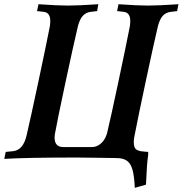

<svg xmlns="http://www.w3.org/2000/svg" viewBox="-36 -754 868 913"><path d="M519 -2.4Q495.1 -2.4 433.6 -3.7Q372.1 -4.9 327.1 -4.9Q88.9 -4.9 -15.6 1.5L-8.8 -31.7L27.3 -35.2Q74.2 -41 90.3 -109.4Q108.9 -189 147 -367.9Q185.1 -546.9 200.7 -627.4Q203.1 -640.6 203.1 -653.8Q203.1 -694.3 171.9 -697.8L140.1 -701.2L147 -733.9Q240.2 -727.5 286.1 -727.5Q336.4 -727.5 431.6 -733.9L425.8 -701.2L396 -697.8Q371.6 -694.8 356.4 -677.2Q341.3 -659.7 333 -623Q312.5 -536.1 274.4 -357.9Q236.3 -179.7 225.1 -116.7Q223.6 -108.4 223.6 -99.6Q223.6 -54.7 265.1 -54.7H401.9Q424.8 -54.7 444.6 -72.3Q464.4 -89.8 473.1 -120.6Q489.3 -187.5 527.1 -365.5Q564.9 -543.5 581.1 -627.4Q583.5 -640.6 583.5 -653.8Q583.5 -694.3 552.2 -697.8L521 -701.2L527.3 -733.9Q620.6 -727.5 667 -727.5Q716.3 -727.5 812.5 -733.9L806.2 -701.2L776.9 -697.8Q751.5 -694.8 736.6 -677.2Q721.7 -659.7 713.4 -623Q695.3 -546.4 657.2 -367.9Q619.1 -189.5 603 -105Q600.1 -91.3 600.1 -78.1Q600.1 -63 604 -54Q607.9 -44.9 616 -40.8Q624 -36.6 634 -34.9Q644 -33.2 659.2 -32.2Q665.5 -32.2 668.9 -31.7L668.5 -16.1Q662.1 23.4 658.2 124L605 139.2Q602.5 83.5 594.2 53.7Q585.9 23.9 568.4 11Q550.8 -2 519 -2.4Z"/></svg>

Font: Flanker
Style: Bold Italic
Weight: 700
Italic angle: -12°
Designer: Flanker
Version: Version 2.000